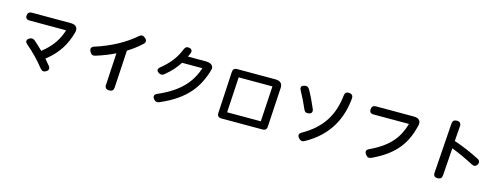

<svg xmlns="http://www.w3.org/2000/svg" viewBox="-18 -1740 7036 2704"><g transform="rotate(15 3500.0 -388.5)"><path d="M640 17C675 -4 681 -34 655 -66C631 -96 607 -125 583 -152C755 -284 844 -436 892 -613C911 -684 880 -727 797 -727H232C194 -727 173 -708 170 -670C167 -634 187 -612 227 -612H762C719 -472 641 -353 498 -242C457 -283 415 -322 372 -359C344 -382 317 -383 288 -363L281 -358C251 -337 252 -307 285 -279C384 -195 475 -102 556 1C580 31 608 36 640 17Z M1561 48H1570C1608 48 1629 29 1631 -10L1663 -557C1739 -604 1806 -655 1867 -712C1896 -739 1894 -770 1863 -796L1857 -801C1828 -825 1800 -823 1772 -798C1633 -675 1432 -564 1204 -492C1163 -479 1151 -451 1170 -414L1175 -405C1192 -372 1218 -362 1252 -373C1352 -404 1444 -440 1530 -483L1503 -14C1501 25 1522 48 1561 48Z M2170 -376 2175 -372C2204 -351 2232 -351 2260 -374C2344 -445 2406 -511 2458 -593H2755C2684 -388 2559 -221 2232 -79C2192 -62 2183 -31 2209 3L2210 4C2232 32 2258 40 2292 26C2667 -134 2806 -343 2881 -600C2900 -663 2853 -699 2777 -699H2515C2523 -717 2531 -735 2539 -754C2553 -790 2539 -815 2504 -823C2468 -831 2444 -817 2430 -782C2384 -664 2309 -558 2179 -453C2144 -426 2141 -397 2170 -376Z M3789 -708H3229C3191 -708 3170 -689 3168 -650L3134 -41C3132 -2 3154 21 3193 21H3796C3834 21 3855 2 3857 -37L3891 -614C3894 -677 3855 -708 3789 -708ZM3251 -84 3281 -601H3773L3742 -84Z M4321 2 4328 10C4351 37 4379 43 4411 25C4745 -160 4871 -431 4899 -727C4902 -765 4883 -788 4845 -792H4841C4802 -796 4780 -777 4776 -738C4747 -469 4637 -246 4340 -79C4303 -58 4295 -29 4321 2ZM4173 -648C4215 -573 4259 -482 4293 -402C4307 -370 4331 -358 4367 -367L4371 -368C4407 -376 4420 -403 4404 -441C4369 -525 4325 -617 4281 -695C4263 -726 4238 -736 4203 -726L4196 -724C4160 -714 4151 -686 4173 -648Z M5292 -20 5298 -12C5319 18 5346 26 5380 10C5721 -149 5837 -343 5900 -593C5919 -664 5888 -707 5806 -707H5254C5216 -707 5195 -687 5192 -649V-648C5189 -609 5209 -588 5249 -588H5767C5712 -393 5604 -233 5317 -100C5278 -82 5269 -53 5292 -20Z M6851 -288C6869 -320 6860 -348 6825 -366C6701 -429 6575 -483 6453 -523L6469 -745C6472 -784 6451 -807 6411 -807H6406C6368 -807 6347 -787 6344 -749L6293 -16C6290 23 6311 46 6351 46H6356C6394 46 6415 26 6418 -12L6446 -415C6550 -375 6664 -322 6771 -266C6805 -248 6833 -256 6851 -288Z"/></g></svg>

Font: 寒蝉团圆体 Round
Style: Regular
Weight: 500
Designer: 寒蝉字型
Version: Version 2.700;Glyphs 3.1.1 (3135)